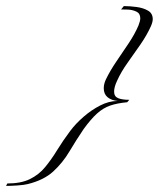

<svg xmlns="http://www.w3.org/2000/svg" viewBox="-97 -518 522 631"><path d="M-77 93 -73 85Q-28 85 1.5 70.5Q31 56 51.5 31Q72 6 91 -25Q110 -56 134 -88Q152 -112 178 -134.5Q204 -157 232.5 -171.5Q261 -186 288 -186H291Q269 -188 256.5 -198.5Q244 -209 244 -228Q244 -242 251 -257Q265 -286 285.5 -316Q306 -346 326 -376Q346 -406 358 -434Q364 -449 364 -458Q364 -474 351 -480Q338 -486 323 -486.5Q308 -487 301 -487L310 -498Q330 -498 352 -495Q374 -492 389.5 -483Q405 -474 405 -455Q405 -446 399 -432Q386 -403 365 -372.5Q344 -342 322.5 -312Q301 -282 288 -253Q278 -232 278 -217Q278 -201 291 -195.5Q304 -190 328 -190L321 -182Q288 -179 265 -171Q242 -163 222 -145Q202 -127 178 -94Q153 -57 131 -20Q109 17 78 45.5Q47 74 -6 87Q-18 90 -39.5 91.5Q-61 93 -77 93Z"/></svg>

Font: Luxurious Script
Style: Regular
Weight: 400
Designer: Robert E. Leuschke
Foundry: Robert E. Leuschke
Version: Version 1.010; ttfautohint (v1.8.3)